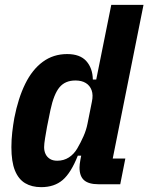

<svg xmlns="http://www.w3.org/2000/svg" viewBox="-20 -760 612 792"><path d="M476 0H386Q346 0 327 -16.5Q308 -33 308 -69Q308 -77 309 -84Q310 -91 312 -103L315 -118H301Q273 -47 238.5 -17.5Q204 12 150 12Q111 12 83.5 -4.5Q56 -21 41.5 -57Q27 -93 27 -153Q27 -184 30.5 -214.5Q34 -245 39 -273Q55 -355 84 -414Q113 -473 156.5 -505Q200 -537 257 -537Q310 -537 336 -508Q362 -479 363 -432H377L439 -740H572L445 -106H497ZM216 -97Q243 -97 264 -110.5Q285 -124 299 -148Q313 -172 324.5 -198Q336 -224 341 -250L359 -340Q365 -368 358 -387.5Q351 -407 334 -417.5Q317 -428 291 -428Q249 -428 225.5 -400Q202 -372 188 -306L174 -237Q170 -215 166 -190.5Q162 -166 162 -153Q162 -137 168 -124.5Q174 -112 186 -104.5Q198 -97 216 -97Z"/></svg>

Font: IBM Plex Sans Condensed
Style: Bold Italic
Weight: 700
Width: 3
Italic angle: -11.31°
Designer: Mike Abbink, Paul van der Laan, Pieter van Rosmalen
Foundry: Bold Monday
Version: Version 3.201